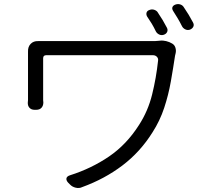

<svg xmlns="http://www.w3.org/2000/svg" viewBox="-20 -871 1040 939"><path d="M713 -823Q724 -827 736 -822.5Q748 -818 753 -808Q777 -773 796 -736Q802 -725 797.5 -715Q793 -705 781 -701Q769 -697 758 -702.5Q747 -708 742 -718Q732 -739 722 -755.5Q712 -772 699 -791Q694 -801 697 -810Q700 -819 713 -823ZM839 -849Q851 -853 862.5 -849Q874 -845 880 -834Q903 -801 924 -761Q930 -750 925.5 -740.5Q921 -731 909 -726Q897 -722 886 -727.5Q875 -733 870 -743Q859 -765 849 -781.5Q839 -798 827 -817Q820 -828 823.5 -836.5Q827 -845 839 -849ZM822 -658Q834 -651 838 -637.5Q842 -624 839 -611Q838 -607 837.5 -604.5Q837 -602 836 -598Q827 -538 815.5 -472.5Q804 -407 783 -343.5Q762 -280 726 -224Q666 -128 579 -62Q492 4 382 44Q368 51 350.5 47Q333 43 322 31L313 22Q303 11 305 1Q307 -9 323 -14Q427 -47 513 -105.5Q599 -164 660 -260Q704 -328 724 -409Q744 -490 753 -574Q755 -585 747.5 -593Q740 -601 728 -601Q696 -601 643 -601Q590 -601 527.5 -601Q465 -601 403 -601Q341 -601 289 -601Q237 -601 206 -601Q191 -601 191 -586Q191 -568 191 -541Q191 -514 191 -484.5Q191 -455 191 -430.5Q191 -406 191 -395Q191 -386 191 -381Q191 -376 192 -370Q192 -354 183 -344Q174 -334 157 -334H149Q133 -334 124 -344Q115 -354 116 -370Q117 -376 117 -381.5Q117 -387 117 -395Q117 -406 117 -434.5Q117 -463 117 -497.5Q117 -532 117 -562.5Q117 -593 117 -609Q117 -619 117 -618Q117 -617 117 -618Q116 -642 130 -656.5Q144 -671 167 -670Q171 -670 187.5 -670Q204 -670 217 -670Q225 -670 262 -670Q299 -670 353.5 -670Q408 -670 468.5 -670Q529 -670 585.5 -670Q642 -670 683 -670Q724 -670 737 -670L762 -672Q776 -674 792.5 -670Q809 -666 822 -658Z"/></svg>

Font: Chiron GoRound TC N
Style: Regular
Weight: 350
Designer: Ryoko NISHIZUKA 西塚涼子 (kana, bopomofo & ideographs); Paul D. Hunt (Latin, Greek & Cyrillic); Sandoll Communications 산돌커뮤니
Foundry: Adobe
Version: Version 1.000;hotconv 1.1.1;makeotfexe 2.6.0